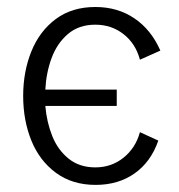

<svg xmlns="http://www.w3.org/2000/svg" viewBox="-20 -516 509 546"><path d="M45.9 -243.2Q45.9 -312 69.1 -369.6Q92.3 -427.2 138.4 -461.7Q184.6 -496.1 251 -496.1Q314.9 -496.1 362.5 -463.6Q410.2 -431.2 436 -372.1L377.9 -346.2Q365.7 -392.1 331.3 -418.9Q296.9 -445.8 251 -445.8Q204.1 -445.8 173.1 -419.2Q142.1 -392.6 126.7 -350.8Q111.3 -309.1 108.9 -261.2H312V-214.8H108.9Q112.8 -168.5 128.7 -128.9Q144.5 -89.4 175.3 -64.7Q206.1 -40 251 -40Q296.9 -40 331.3 -67.6Q365.7 -95.2 377.9 -140.1L430.2 -116.2Q409.2 -55.7 362.8 -22.9Q316.4 9.8 252 9.8Q185.5 9.8 138.9 -24.7Q92.3 -59.1 69.1 -116.5Q45.9 -173.8 45.9 -243.2Z"/></svg>

Font: Acari Sans Light
Style: Regular
Weight: 300
Designer: Alfredo Marco Pradil and Stefan Peev
Foundry: Hanken Design Co.
Version: Version 1.045;January 11, 2019;FontCreator 11.5.0.2425 64-bi